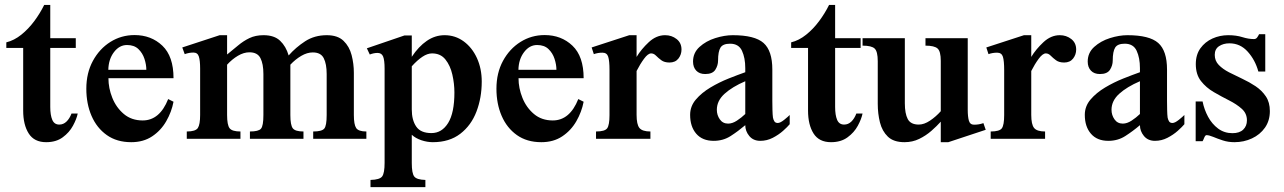

<svg xmlns="http://www.w3.org/2000/svg" viewBox="-20 -558 5162 772"><path d="M267.6 -101.6H292.5Q288.1 -79.6 273.4 -52.5Q258.8 -25.4 232.2 -5.9Q205.6 13.7 165.5 13.7Q117.7 13.7 95.5 -21.2Q73.2 -56.2 73.2 -113.3V-365.2H5.4V-387.7Q37.1 -395.5 65.7 -418.5Q94.2 -441.4 117.7 -472.9Q141.1 -504.4 157.7 -538.1H182.1V-404.3H284.7V-365.2H182.1V-127.9Q182.1 -95.2 190.2 -76.2Q198.2 -57.1 218.3 -57.1Q234.9 -57.1 247.3 -69.1Q259.8 -81.1 267.6 -101.6Z M656.2 -159.7 677.7 -148.9Q669.9 -107.9 648.4 -70.6Q627 -33.2 591.8 -9.8Q556.6 13.7 507.8 13.7Q449.7 13.7 409.4 -14.9Q369.1 -43.5 348.1 -92Q327.1 -140.6 327.1 -201.2Q327.1 -264.6 353.5 -313.2Q379.9 -361.8 423.8 -389.4Q467.8 -417 521 -417Q587.9 -417 632.8 -374.3Q677.7 -331.5 677.7 -243.7H416Q416 -203.6 431.6 -164.6Q447.3 -125.5 478 -99.6Q508.8 -73.7 553.7 -73.7Q622.1 -73.7 656.2 -159.7ZM415.5 -277.3H568.4Q568.4 -298.3 560.8 -321.5Q553.2 -344.7 536.4 -360.8Q519.5 -377 490.7 -377Q460 -377 438.2 -348.4Q416.5 -319.8 415.5 -277.3Z M1453.1 0H1239.3V-29.3Q1273.9 -29.3 1283.7 -40.8Q1293.5 -52.2 1293.5 -95.7V-260.3Q1293.5 -300.8 1281.7 -324Q1270 -347.2 1237.8 -347.2Q1214.8 -347.2 1191.2 -333.3Q1167.5 -319.3 1147.5 -297.9V-95.2Q1147.5 -55.2 1157.2 -42.2Q1167 -29.3 1200.2 -29.3V0H984.9V-29.3Q1019.5 -29.3 1029.3 -40.5Q1039.1 -51.8 1039.1 -95.7V-260.3Q1039.1 -301.3 1027.1 -324.5Q1015.1 -347.7 982.9 -347.7Q960 -347.7 936.5 -333.7Q913.1 -319.8 893.1 -297.9V-95.7Q893.1 -55.7 903.1 -42.5Q913.1 -29.3 946.8 -29.3V0H731V-29.3Q766.1 -29.3 775.4 -43.2Q784.7 -57.1 784.7 -95.7V-282.2Q784.7 -314.9 779.5 -330.8Q774.4 -346.7 757.8 -346.7Q740.2 -346.7 722.7 -340.3L712.9 -367.2L863.3 -416.5H893.1V-338.9Q916 -357.4 937.3 -375.2Q958.5 -393.1 982.9 -404.8Q1007.3 -416.5 1039.6 -416.5Q1083 -416.5 1106.4 -394Q1129.9 -371.6 1140.6 -335Q1169.4 -367.7 1207 -392.1Q1244.6 -416.5 1293.9 -416.5Q1337.9 -416.5 1361.3 -393.8Q1384.8 -371.1 1393.8 -336.4Q1402.8 -301.8 1402.8 -265.1V-95.7Q1402.8 -57.1 1412.1 -43.2Q1421.4 -29.3 1453.1 -29.3Z M1917 -230Q1917 -165 1895.8 -109.4Q1874.5 -53.7 1830.6 -20Q1786.6 13.7 1720.2 13.7Q1697.8 13.7 1674.3 5.9Q1650.9 -2 1635.7 -16.1V97.7Q1635.7 139.2 1645.8 151.9Q1655.8 164.6 1690.4 165.5V194.3H1469.7V165.5Q1507.3 164.6 1516.8 151.1Q1526.4 137.7 1526.4 96.7V-281.7Q1526.4 -315.9 1520.5 -330.6Q1514.6 -345.2 1498 -345.2Q1483.4 -345.2 1466.8 -338.9L1455.1 -363.8L1606.4 -415.5H1635.7V-329.6Q1663.1 -371.1 1696.3 -393.8Q1729.5 -416.5 1767.6 -416.5Q1810.5 -416.5 1844.5 -391.6Q1878.4 -366.7 1897.7 -324.5Q1917 -282.2 1917 -230ZM1807.1 -186Q1807.1 -221.7 1798.8 -258.1Q1790.5 -294.4 1771 -318.8Q1751.5 -343.3 1717.3 -343.3Q1698.7 -343.3 1678.5 -329.8Q1658.2 -316.4 1635.7 -291.5V-117.7Q1635.7 -75.2 1653.6 -49.1Q1671.4 -22.9 1714.8 -22.9Q1756.8 -22.9 1782 -63.7Q1807.1 -104.5 1807.1 -186Z M2305.2 -159.7 2326.7 -148.9Q2318.8 -107.9 2297.4 -70.6Q2275.9 -33.2 2240.7 -9.8Q2205.6 13.7 2156.7 13.7Q2098.6 13.7 2058.3 -14.9Q2018.1 -43.5 1997.1 -92Q1976.1 -140.6 1976.1 -201.2Q1976.1 -264.6 2002.4 -313.2Q2028.8 -361.8 2072.8 -389.4Q2116.7 -417 2169.9 -417Q2236.8 -417 2281.7 -374.3Q2326.7 -331.5 2326.7 -243.7H2064.9Q2064.9 -203.6 2080.6 -164.6Q2096.2 -125.5 2127 -99.6Q2157.7 -73.7 2202.6 -73.7Q2271 -73.7 2305.2 -159.7ZM2064.5 -277.3H2217.3Q2217.3 -298.3 2209.7 -321.5Q2202.1 -344.7 2185.3 -360.8Q2168.5 -377 2139.6 -377Q2108.9 -377 2087.2 -348.4Q2065.4 -319.8 2064.5 -277.3Z M2720.2 -358.9Q2720.2 -338.4 2707.8 -322.5Q2695.3 -306.6 2671.9 -306.6Q2651.4 -306.6 2639.2 -315.7Q2627 -324.7 2617.9 -334Q2608.9 -343.3 2598.1 -343.3Q2585.4 -343.3 2569.6 -321.8Q2553.7 -300.3 2539.6 -272.5V-96.2Q2539.6 -57.6 2551 -43.5Q2562.5 -29.3 2595.2 -29.3V0H2376.5V-29.3Q2412.1 -29.3 2421.4 -42.2Q2430.7 -55.2 2430.7 -95.2V-276.4Q2430.7 -313.5 2425.5 -329.8Q2420.4 -346.2 2402.3 -346.2Q2383.8 -346.2 2367.7 -340.3L2358.9 -367.2L2510.3 -416.5H2539.6V-329.1Q2558.1 -359.9 2588.4 -388.2Q2618.7 -416.5 2654.3 -416.5Q2680.7 -416.5 2700.4 -401.1Q2720.2 -385.7 2720.2 -358.9Z M3155.3 -95.7V-58.6Q3146.5 -47.9 3128.7 -32Q3110.8 -16.1 3087.2 -3.9Q3063.5 8.3 3037.1 8.3Q3008.8 8.3 2992.7 -11.2Q2976.6 -30.8 2976.6 -54.7Q2947.8 -30.3 2917.7 -11Q2887.7 8.3 2849.6 8.3Q2804.2 8.3 2779.5 -20.3Q2754.9 -48.8 2754.9 -96.2Q2754.9 -130.9 2778.1 -158Q2801.3 -185.1 2836.4 -206.1Q2871.6 -227.1 2909.4 -242.2Q2947.3 -257.3 2976.6 -267.6V-284.2Q2976.6 -325.2 2963.4 -353.8Q2950.2 -382.3 2915.5 -382.3Q2886.7 -382.3 2877 -366.7Q2867.2 -351.1 2867.2 -314.5Q2867.2 -294.9 2856.2 -277.6Q2845.2 -260.3 2815.4 -260.3Q2792.5 -260.3 2779.5 -273.9Q2766.6 -287.6 2766.6 -310.5Q2766.6 -345.7 2792.7 -369.4Q2818.8 -393.1 2856 -404.8Q2893.1 -416.5 2926.3 -416.5Q3014.6 -416.5 3050 -385.3Q3085.4 -354 3085.4 -278.3V-152.3Q3085.4 -135.3 3085.9 -116Q3086.4 -96.7 3087.9 -85.4Q3089.4 -77.1 3093.5 -70.3Q3097.7 -63.5 3107.4 -63.5Q3117.2 -63.5 3133.3 -76.4Q3149.4 -89.4 3155.3 -95.7ZM2976.6 -99.6V-231.4Q2924.3 -209 2893.3 -180.9Q2862.3 -152.8 2862.3 -116.7Q2862.3 -95.2 2874.3 -78.1Q2886.2 -61 2907.7 -61Q2924.8 -61 2943.1 -73Q2961.4 -85 2976.6 -99.6Z M3423.3 -101.6H3448.2Q3443.8 -79.6 3429.2 -52.5Q3414.6 -25.4 3387.9 -5.9Q3361.3 13.7 3321.3 13.7Q3273.4 13.7 3251.2 -21.2Q3229 -56.2 3229 -113.3V-365.2H3161.1V-387.7Q3192.9 -395.5 3221.4 -418.5Q3250 -441.4 3273.4 -472.9Q3296.9 -504.4 3313.5 -538.1H3337.9V-404.3H3440.4V-365.2H3337.9V-127.9Q3337.9 -95.2 3345.9 -76.2Q3354 -57.1 3374 -57.1Q3390.6 -57.1 3403.1 -69.1Q3415.5 -81.1 3423.3 -101.6Z M3943.4 -36.1 3793 13.7H3762.7V-68.8Q3747.1 -51.3 3725.1 -32Q3703.1 -12.7 3676 0.5Q3648.9 13.7 3616.7 13.7Q3573.2 13.7 3550 -8.5Q3526.9 -30.8 3518.1 -65.9Q3509.3 -101.1 3509.3 -140.6V-312Q3509.3 -351.1 3496.8 -362.8Q3484.4 -374.5 3448.2 -374.5V-404.3H3618.2V-142.6Q3618.2 -101.6 3629.9 -79.3Q3641.6 -57.1 3674.3 -57.1Q3695.8 -57.1 3719.5 -73Q3743.2 -88.9 3762.7 -110.8V-313.5Q3762.7 -351.6 3749.8 -363Q3736.8 -374.5 3701.2 -374.5V-404.3H3871.1V-116.7Q3871.1 -88.9 3875.7 -72.8Q3880.4 -56.6 3896.5 -56.6Q3916.5 -56.6 3934.1 -63Z M4307.1 -358.9Q4307.1 -338.4 4294.7 -322.5Q4282.2 -306.6 4258.8 -306.6Q4238.3 -306.6 4226.1 -315.7Q4213.9 -324.7 4204.8 -334Q4195.8 -343.3 4185.1 -343.3Q4172.4 -343.3 4156.5 -321.8Q4140.6 -300.3 4126.5 -272.5V-96.2Q4126.5 -57.6 4137.9 -43.5Q4149.4 -29.3 4182.1 -29.3V0H3963.4V-29.3Q3999 -29.3 4008.3 -42.2Q4017.6 -55.2 4017.6 -95.2V-276.4Q4017.6 -313.5 4012.5 -329.8Q4007.3 -346.2 3989.3 -346.2Q3970.7 -346.2 3954.6 -340.3L3945.8 -367.2L4097.2 -416.5H4126.5V-329.1Q4145 -359.9 4175.3 -388.2Q4205.6 -416.5 4241.2 -416.5Q4267.6 -416.5 4287.4 -401.1Q4307.1 -385.7 4307.1 -358.9Z M4742.2 -95.7V-58.6Q4733.4 -47.9 4715.6 -32Q4697.8 -16.1 4674.1 -3.9Q4650.4 8.3 4624 8.3Q4595.7 8.3 4579.6 -11.2Q4563.5 -30.8 4563.5 -54.7Q4534.7 -30.3 4504.6 -11Q4474.6 8.3 4436.5 8.3Q4391.1 8.3 4366.5 -20.3Q4341.8 -48.8 4341.8 -96.2Q4341.8 -130.9 4365 -158Q4388.2 -185.1 4423.3 -206.1Q4458.5 -227.1 4496.3 -242.2Q4534.2 -257.3 4563.5 -267.6V-284.2Q4563.5 -325.2 4550.3 -353.8Q4537.1 -382.3 4502.4 -382.3Q4473.6 -382.3 4463.9 -366.7Q4454.1 -351.1 4454.1 -314.5Q4454.1 -294.9 4443.1 -277.6Q4432.1 -260.3 4402.3 -260.3Q4379.4 -260.3 4366.5 -273.9Q4353.5 -287.6 4353.5 -310.5Q4353.5 -345.7 4379.6 -369.4Q4405.8 -393.1 4442.9 -404.8Q4480 -416.5 4513.2 -416.5Q4601.6 -416.5 4637 -385.3Q4672.4 -354 4672.4 -278.3V-152.3Q4672.4 -135.3 4672.9 -116Q4673.3 -96.7 4674.8 -85.4Q4676.3 -77.1 4680.4 -70.3Q4684.6 -63.5 4694.3 -63.5Q4704.1 -63.5 4720.2 -76.4Q4736.3 -89.4 4742.2 -95.7ZM4563.5 -99.6V-231.4Q4511.2 -209 4480.2 -180.9Q4449.2 -152.8 4449.2 -116.7Q4449.2 -95.2 4461.2 -78.1Q4473.1 -61 4494.6 -61Q4511.7 -61 4530 -73Q4548.3 -85 4563.5 -99.6Z M5085.9 -111.3Q5085.9 -72.8 5066.2 -44.7Q5046.4 -16.6 5013.9 -1.5Q4981.4 13.7 4943.4 13.7Q4918.5 13.7 4896.7 6.6Q4875 -0.5 4858.2 -7.6Q4841.3 -14.6 4831.1 -14.6Q4826.2 -14.6 4822 -4.4Q4817.9 5.9 4815.4 9.8H4787.6V-149.9H4815.4Q4821.8 -117.7 4837.4 -88.6Q4853 -59.6 4877.9 -41Q4902.8 -22.5 4935.5 -22.5Q4963.9 -22.5 4978.8 -36.9Q4993.7 -51.3 4993.7 -74.2Q4993.7 -102.1 4972.9 -120.6Q4952.1 -139.2 4921.6 -154.5Q4891.1 -169.9 4860.4 -187.7Q4829.6 -205.6 4808.8 -232.2Q4788.1 -258.8 4788.1 -300.3Q4788.1 -337.9 4806.6 -363.8Q4825.2 -389.6 4855 -403.1Q4884.8 -416.5 4918.5 -416.5Q4950.7 -416.5 4975.3 -408.7Q5000 -400.9 5022 -400.9Q5030.3 -400.9 5034.9 -407.5Q5039.6 -414.1 5042.5 -420.4H5067.4V-270.5H5039.6Q5026.9 -316.9 4996.8 -350.3Q4966.8 -383.8 4923.3 -383.8Q4898.9 -383.8 4881.6 -372.3Q4864.3 -360.8 4864.3 -337.4Q4864.3 -313.5 4880.4 -296.9Q4896.5 -280.3 4921.6 -267.3Q4946.8 -254.4 4975.1 -241.2Q5003.4 -228 5028.6 -211.2Q5053.7 -194.3 5069.8 -170.4Q5085.9 -146.5 5085.9 -111.3Z"/></svg>

Font: Scheherazade New SemiBold
Style: Regular
Weight: 600
Designer: SIL International
Foundry: SIL International
Version: Version 4.000